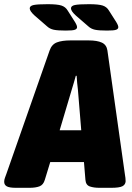

<svg xmlns="http://www.w3.org/2000/svg" viewBox="-58 -895 630 917"><path d="M18 2Q-13 2 -25.5 -5Q-38 -12 -38 -27Q-38 -36 -34.5 -45.5Q-31 -55 -27 -66L179 -654Q189 -683 213.5 -692.5Q238 -702 279 -702H365Q406 -702 428.5 -691.5Q451 -681 455 -654L538 -66Q540 -55 541 -45.5Q542 -36 542 -29Q541 -13 526.5 -5.5Q512 2 473 2H417Q390 2 371 -4.5Q352 -11 350 -36L343 -121H182L156 -36Q149 -12 130.5 -5Q112 2 83 2ZM285 -468 227 -273H330L314 -468Q312 -483 310.5 -499.5Q309 -516 308 -533H304Q299 -516 294.5 -499.5Q290 -483 285 -468ZM256 -749Q217 -749 198.5 -753Q180 -757 167 -769L107 -821Q84 -842 84 -855Q84 -867 102.5 -871Q121 -875 170 -875Q216 -875 235.5 -868.5Q255 -862 265 -845L300 -790Q306 -780 308 -774.5Q310 -769 310 -765Q310 -757 300 -753Q290 -749 256 -749ZM453 -749Q414 -749 395.5 -753Q377 -757 364 -769L304 -821Q281 -842 281 -855Q281 -867 299.5 -871Q318 -875 367 -875Q413 -875 432.5 -868.5Q452 -862 462 -845L497 -790Q503 -780 505 -774.5Q507 -769 507 -765Q507 -757 497 -753Q487 -749 453 -749Z"/></svg>

Font: Asap Semi Condensed Semi Condensed Black
Style: Italic
Weight: 900
Width: 4
Italic angle: -6°
Designer: Pablo Cosgaya
Foundry: Omnibus-Type
Version: Version 3.001; ttfautohint (v1.8.4.7-5d5b)